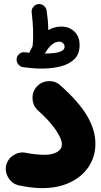

<svg xmlns="http://www.w3.org/2000/svg" viewBox="-20 -867 506 962"><path d="M63.5 -572.8Q65.4 -588.4 77.9 -597.9Q90.3 -607.4 105.5 -605Q116.7 -603.5 127.4 -602.5Q128.4 -606.9 130.4 -610.8Q136.2 -623.5 143.1 -635.3Q143.1 -637.7 143.6 -639.6Q145 -650.9 145.5 -663.3Q146 -675.8 146 -690.9Q146 -723.6 143.6 -755.4Q141.1 -787.1 138.7 -805.2Q136.7 -820.3 146.7 -832.3Q156.7 -844.2 170.4 -846.2Q187.5 -848.6 199.7 -838.1Q211.9 -827.6 213.9 -812.5Q216.8 -794.4 219.2 -768.6Q221.7 -742.7 221.7 -720.2Q221.7 -718.3 221.7 -716.3Q252.9 -733.9 286.1 -733.9Q327.1 -733.9 353 -708.7Q378.9 -683.6 378.9 -640.6Q378.9 -596.7 353 -571Q327.1 -545.4 284.2 -534.4Q241.2 -523.4 189 -523.4Q146 -523.4 95.7 -530.3Q80.6 -532.7 71 -545.2Q61.5 -557.6 63.5 -572.8ZM276.9 -658.2Q238.8 -658.2 204.6 -598.6Q226.1 -598.6 249 -601.1Q272 -603.5 287.8 -610.8Q303.7 -618.2 303.7 -633.3Q303.7 -641.6 296.6 -649.9Q289.6 -658.2 276.9 -658.2ZM10.7 -37.6Q18.1 -70.8 48.1 -89.6Q78.1 -108.4 110.8 -101.1Q132.3 -96.7 158.2 -94Q184.1 -91.3 202.1 -91.3Q243.2 -91.3 266.6 -105.5Q290 -119.6 290 -145Q290 -170.9 259.3 -216.3Q228.5 -261.7 170.4 -313.5Q145 -336.4 143.1 -371.6Q141.1 -406.7 163.6 -432.1Q186.5 -458 221.7 -460.2Q256.8 -462.4 282.2 -439.5Q376.5 -355.5 417.2 -285.2Q458 -214.8 458 -147.9Q458 -82 424.3 -31.7Q390.6 18.6 330.6 47.1Q270.5 75.7 190.4 75.7Q164.1 75.7 135.3 72Q106.4 68.4 74.7 62Q42 54.7 22.9 24.9Q3.9 -4.9 10.7 -37.6Z"/></svg>

Font: Mikhak-FD Black
Style: Regular
Weight: 900
Designer: Amin Abedi
Version: Version 3.2